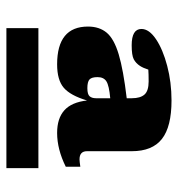

<svg xmlns="http://www.w3.org/2000/svg" viewBox="2 -764 556 600"><g transform="rotate(90 280.0 -464.0)"><path d="M501 -391.5Q446.5 -364.5 395.5 -364.5Q350 -364.5 324.8 -387Q299.5 -409.5 294 -458Q278.5 -406 254.2 -385.2Q230 -364.5 181 -364.5Q63 -364.5 63 -461Q63 -496.5 82.2 -519.5Q101.5 -542.5 150 -557Q198.5 -571.5 287 -582V-598Q287 -624.5 275.5 -637.5Q264 -650.5 234.5 -650.5Q211.5 -650.5 197.5 -649.5Q192.5 -633.5 186 -623.5Q177.5 -610.5 165.2 -604Q153 -597.5 121.5 -597.5Q70.5 -597.5 70.5 -628Q70.5 -652 102.5 -673.5Q134.5 -695 185.8 -708.5Q237 -722 294 -722Q376 -722 414.2 -692Q452.5 -662 452.5 -598V-458Q452.5 -434.5 478 -434.5Q484 -434.5 501 -437ZM221 -491Q221 -472.5 228.2 -465.8Q235.5 -459 255.5 -459Q275 -459 281 -466.2Q287 -473.5 287 -486V-530.5Q247.5 -527 234.2 -518.5Q221 -510 221 -491ZM68 -206V-306H505.5V-206Z"/></g></svg>

Font: Newsreader 6pt ExtraBold
Style: Regular
Weight: 800
Designer: Hugues Gentile
Foundry: Production Type
Version: Version 1.003; ttfautohint (v1.8.3)